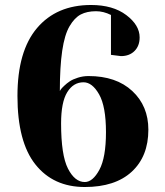

<svg xmlns="http://www.w3.org/2000/svg" viewBox="-20 -735 660 770"><path d="M320 -5Q352 -5 378.5 -54Q405 -103 405 -205Q405 -308 377.5 -356.5Q350 -405 315 -405Q274 -405 249.5 -365Q225 -325 225 -240Q225 -113 252.5 -59Q280 -5 320 -5ZM365 -690Q329 -690 304 -677Q279 -664 259 -630Q239 -596 229.5 -531.5Q220 -467 220 -370Q221 -372 224 -376.5Q227 -381 237.5 -391Q248 -401 260 -409Q272 -417 292.5 -423.5Q313 -430 335 -430Q446 -430 510.5 -370Q575 -310 575 -215Q575 -108 508.5 -46.5Q442 15 320 15Q194 15 122 -75.5Q50 -166 50 -350Q50 -530 128.5 -622.5Q207 -715 345 -715Q433 -715 486.5 -674.5Q540 -634 540 -585Q540 -551 519.5 -530.5Q499 -510 465 -510L425 -515V-675Q395 -690 365 -690Z"/></svg>

Font: Yeseva One
Style: Regular
Weight: 400
Designer: Jovanny Lemonad
Foundry: Jovanny Lemonad
Version: Version 2.000